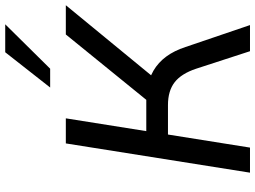

<svg xmlns="http://www.w3.org/2000/svg" viewBox="-141 -836 977 735"><g transform="rotate(-90 347.5 -468.5)"><path d="M54 0 166 -705H262L213 -397H343L319 -380L583 -705H695L414 -363L373 -392Q413 -388 444.5 -369.5Q476 -351 498.5 -320.5Q521 -290 535 -247L619 0H519L452 -206Q433 -263 400 -288.5Q367 -314 313 -314H200L150 0ZM380 -765 515 -937H622L452 -765Z"/></g></svg>

Font: Nunito Sans 10pt Medium
Style: Italic
Weight: 500
Italic angle: -9°
Designer: Vernon Adams
Foundry: Vernon Adams
Version: Version 3.101;gftools[0.9.27]